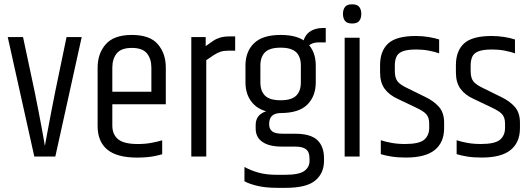

<svg xmlns="http://www.w3.org/2000/svg" viewBox="-20 -745 2523 914"><path d="M296.8 -568.7H369L243.4 0H143.3L16.8 -568.7H89.6L145 -308.5Q154.6 -261.1 163.5 -215.2Q172.3 -169.3 179.3 -132Q186.2 -94.6 189.9 -72.5Q193.6 -50.3 193.6 -50.3Q193.6 -50.3 197.7 -72.6Q201.9 -94.9 208.8 -132.2Q215.8 -169.5 224.5 -215.2Q233.3 -260.8 242.7 -307.8Z M444.7 -423.2Q444.7 -490.1 483.5 -534.4Q522.3 -578.7 607.6 -578.7Q693.8 -578.7 731.5 -534.4Q769.3 -490.1 769.3 -423.2V-268H700.6V-422.8Q700.6 -464.7 679.5 -490.8Q658.4 -516.9 607.6 -516.9Q556.8 -516.9 535.7 -490.8Q514.7 -464.7 514.7 -422.8V-173.4L444.7 -173.8ZM444.7 -192.1H514.7V-147.6Q514.7 -105.2 542.1 -82.3Q569.6 -59.4 636.1 -59.4Q671.3 -59.4 701.4 -65.1Q731.6 -70.7 752.1 -77.1V-10.6Q738.5 -6.6 720.8 -2.9Q703.1 0.8 681.6 3Q660.2 5.2 632.9 5.2Q536.4 5.2 490.5 -33.1Q444.7 -71.4 444.7 -145.1ZM495.7 -308.3H769.3V-248.6H495.7Z M1074.6 -571.7H1099.5V-503.8H1066.2Q1045.4 -503.8 1030.1 -498.8Q1014.8 -493.8 999.4 -483.8Q984 -473.8 961.9 -458.5V0H890.7V-568.7H959.2V-525.5Q979.1 -539.7 994.1 -550Q1009.1 -560.3 1027.7 -566Q1046.3 -571.7 1074.6 -571.7Z M1197.1 -149.1Q1197.1 -183.2 1220 -201.3Q1243 -219.3 1271.9 -217.7Q1284.4 -217.7 1296.2 -214.4Q1307.9 -211.1 1318 -206.9Q1289.8 -206.9 1275.5 -194.1Q1261.2 -181.3 1261.2 -154.1Q1261.2 -130.8 1275.7 -119.6Q1290.2 -108.4 1326.5 -108.4H1384.6Q1458.3 -108.4 1490.3 -78.4Q1522.4 -48.4 1522.4 8.1V21.3Q1522.4 79.4 1480.8 114.3Q1439.2 149.2 1340.6 149.2H1300.5Q1244.7 149.2 1205.4 139.8Q1166.1 130.5 1143.7 117.8V49.6Q1173.4 66.2 1210.3 76.7Q1247.2 87.2 1299.6 87.2H1335.6Q1402.5 87.2 1428 69.3Q1453.5 51.4 1453.5 21.2V11.5Q1453.5 -5.8 1448.5 -19Q1443.5 -32.2 1428.1 -39.7Q1412.7 -47.2 1380.8 -47.2H1320.6Q1261.6 -47.2 1229.4 -69.3Q1197.1 -91.4 1197.1 -133.1ZM1148.5 -432.7Q1148.5 -499.6 1189.3 -539.1Q1230.1 -578.7 1315.9 -578.7Q1402.7 -578.7 1443 -539.1Q1483.2 -499.6 1483.2 -432.7V-353.1Q1483.2 -287.2 1443 -247Q1402.7 -206.9 1315.9 -206.9Q1230.1 -206.9 1189.3 -247Q1148.5 -287.2 1148.5 -353.1ZM1412.2 -432.5Q1412.2 -474.6 1389.9 -496.4Q1367.5 -518.1 1315.9 -518.1Q1264.2 -518.1 1241.9 -496.4Q1219.5 -474.6 1219.5 -432.5V-353.3Q1219.5 -311.4 1241.9 -289.5Q1264.2 -267.7 1315.9 -267.7Q1367.5 -267.7 1389.9 -289.5Q1412.2 -311.4 1412.2 -353.3ZM1515.5 -611.6H1530.7V-543.2H1497.3Q1476.4 -543.2 1461.6 -535.7Q1446.8 -528.3 1437.4 -515.7L1421.1 -533.6Q1426.8 -572.8 1452.2 -592.2Q1477.6 -611.6 1515.5 -611.6Z M1620.7 -565.3H1691.9V0H1620.7ZM1612.7 -678.7Q1612.7 -699.5 1622.4 -712Q1632.1 -724.5 1656.4 -724.5Q1680.5 -724.5 1690.2 -712Q1699.9 -699.5 1699.9 -678.7Q1699.9 -658.1 1690.2 -645.6Q1680.5 -633.1 1656.4 -633.1Q1632.1 -633.1 1622.4 -645.6Q1612.7 -658.1 1612.7 -678.7Z M1789.3 -434.8Q1789.3 -502.3 1827.9 -538Q1866.5 -573.7 1959.6 -573.7Q1990.6 -573.7 2019.9 -568.9Q2049.3 -564.1 2070.5 -557.1V-491.2Q2050 -498.4 2021.7 -503.9Q1993.3 -509.4 1962.1 -509.4Q1919.7 -509.4 1897.4 -500.9Q1875.2 -492.5 1867.4 -475.3Q1859.5 -458.1 1859.5 -432.7V-407.3Q1859.5 -374 1872.5 -357.6Q1885.5 -341.2 1918.4 -325.8L2004.2 -283.6Q2045.5 -264 2069.9 -236Q2094.2 -207.9 2094.2 -161.5V-134.9Q2094.2 -67.2 2049.8 -31.1Q2005.4 5 1912.6 5Q1872.7 5 1843.7 0.3Q1814.7 -4.4 1792.8 -11.2V-77.4Q1814.2 -70.3 1843.5 -64.9Q1872.8 -59.5 1907.7 -59.5Q1975.2 -59.5 1999.2 -79.9Q2023.2 -100.2 2023.2 -136.2V-156.3Q2023.2 -184.1 2010.6 -199.7Q1997.9 -215.4 1959.1 -233.4L1873 -274.5Q1832.7 -292.9 1811 -322.4Q1789.3 -351.9 1789.3 -400.9Z M2150.3 -434.8Q2150.3 -502.3 2188.9 -538Q2227.5 -573.7 2320.6 -573.7Q2351.6 -573.7 2380.9 -568.9Q2410.3 -564.1 2431.5 -557.1V-491.2Q2411 -498.4 2382.7 -503.9Q2354.3 -509.4 2323.1 -509.4Q2280.7 -509.4 2258.4 -500.9Q2236.2 -492.5 2228.4 -475.3Q2220.5 -458.1 2220.5 -432.7V-407.3Q2220.5 -374 2233.5 -357.6Q2246.5 -341.2 2279.4 -325.8L2365.2 -283.6Q2406.5 -264 2430.9 -236Q2455.2 -207.9 2455.2 -161.5V-134.9Q2455.2 -67.2 2410.8 -31.1Q2366.4 5 2273.6 5Q2233.7 5 2204.7 0.3Q2175.7 -4.4 2153.8 -11.2V-77.4Q2175.2 -70.3 2204.5 -64.9Q2233.8 -59.5 2268.7 -59.5Q2336.2 -59.5 2360.2 -79.9Q2384.2 -100.2 2384.2 -136.2V-156.3Q2384.2 -184.1 2371.6 -199.7Q2358.9 -215.4 2320.1 -233.4L2234 -274.5Q2193.7 -292.9 2172 -322.4Q2150.3 -351.9 2150.3 -400.9Z"/></svg>

Font: Khand Variable Light
Style: Regular
Weight: 300
Designer: Satya Rajpurohit
Foundry: Indian Type Foundry
Version: Version 3.000